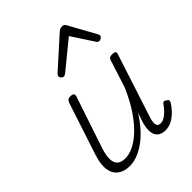

<svg xmlns="http://www.w3.org/2000/svg" viewBox="-236 -969 1117 1117"><g transform="rotate(-45 323.0 -410.0)"><path d="M175 17Q131 17 102 -3.5Q73 -24 65.5 -65.5Q58 -107 79 -171L185 -494Q190 -506 196 -510.5Q202 -515 216 -515Q233 -515 238.5 -509Q244 -503 241 -491L132 -165Q119 -123 120 -93Q121 -63 138 -48Q155 -33 189 -33Q218 -33 253.5 -49.5Q289 -66 327 -101Q365 -136 403 -191.5Q441 -247 476 -327L530 -495Q534 -508 540 -512Q546 -516 560 -516Q577 -516 583.5 -510.5Q590 -505 585 -493L460 -109Q451 -84 450 -66Q449 -48 456 -40Q463 -32 477 -32Q494 -32 510.5 -42.5Q527 -53 541.5 -68.5Q556 -84 566 -99Q571 -107 578 -109Q585 -111 595 -103Q606 -97 606.5 -90.5Q607 -84 603 -76Q591 -57 571.5 -35.5Q552 -14 525.5 1.5Q499 17 468 17Q445 17 429 8Q413 -1 405.5 -16.5Q398 -32 398 -54Q398 -76 405 -103L427 -169Q395 -118 361.5 -82.5Q328 -47 295 -25Q262 -3 231.5 7Q201 17 175 17ZM271 -623Q263 -623 256 -630Q249 -637 249 -645Q249 -650 251.5 -654Q254 -658 258 -662L439 -825Q447 -832 454 -834.5Q461 -837 469 -837Q476 -837 482.5 -834Q489 -831 493 -823L583 -660Q586 -655 587.5 -651Q589 -647 589 -644Q589 -635 580 -629Q571 -623 564 -623Q558 -623 553.5 -626Q549 -629 546 -634L458 -769L293 -634Q286 -629 281.5 -626Q277 -623 271 -623Z"/></g></svg>

Font: Playwrite CU ExtraLight
Style: Regular
Weight: 250
Designer: Veronika Burian, José Scaglione
Foundry: TypeTogether
Version: Version 1.002